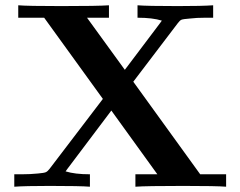

<svg xmlns="http://www.w3.org/2000/svg" viewBox="-20 -706 909 726"><path d="M34 0V-47H63Q94 -47 124 -50Q147 -52 153.5 -55Q160 -58 167 -67L369 -332L147 -639H49V-686Q84 -683 211 -683Q351 -683 392 -686V-639H309L452 -442L584 -617Q585 -618 588 -622.5Q591 -627 592 -628Q557 -639 500 -639V-686Q536 -683 652 -683Q744 -683 786 -686V-639H757Q723 -639 699 -636Q673 -634 666.5 -631.5Q660 -629 652 -618L484 -397L737 -47H835V0Q800 -3 673 -3Q533 -3 492 0V-47H575L401 -288L236 -69Q235 -68 232 -63.5Q229 -59 228 -58Q263 -47 320 -47V0Q284 -3 168 -3Q76 -3 34 0Z"/></svg>

Font: CMU Serif
Style: Bold
Weight: 700
Version: Version 0.7.0